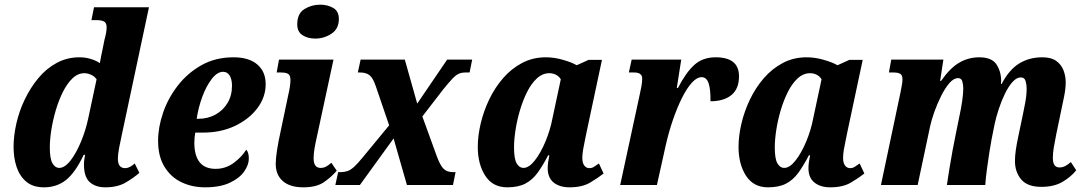

<svg xmlns="http://www.w3.org/2000/svg" viewBox="-20 -791 4634 821"><path d="M168 10Q121 10 92.5 -14Q64 -38 51 -77Q38 -116 38 -163Q38 -210 50 -263Q62 -316 86 -366Q110 -416 144 -457Q178 -498 222.5 -522Q267 -546 320 -546Q345 -546 368 -539Q391 -532 407 -521Q409 -534 413 -553.5Q417 -573 419 -582L427 -622Q431 -636 433.5 -649.5Q436 -663 436 -675Q436 -691 426.5 -698Q417 -705 391 -705H371L382 -760H617L501 -215Q495 -189 489.5 -159.5Q484 -130 484 -113Q484 -72 515 -72Q526 -72 537.5 -78.5Q549 -85 556 -92L576 -52Q551 -30 516.5 -10Q482 10 430 10Q389 10 364 -12Q339 -34 339 -88Q339 -98 340.5 -109Q342 -120 344 -129H338Q302 -53 262.5 -21.5Q223 10 168 10ZM233 -73Q257 -73 281.5 -104.5Q306 -136 326.5 -185.5Q347 -235 358 -288L393 -452Q384 -465 369 -471.5Q354 -478 341 -478Q313 -478 290 -456Q267 -434 249 -398Q231 -362 218.5 -319.5Q206 -277 199.5 -235.5Q193 -194 193 -161Q193 -112 204.5 -92.5Q216 -73 233 -73Z M857 10Q802 10 756.5 -11.5Q711 -33 683.5 -77.5Q656 -122 656 -189Q656 -246 677 -308Q698 -370 739.5 -424Q781 -478 841 -512Q901 -546 979 -546Q1044 -546 1080 -515.5Q1116 -485 1116 -431Q1116 -376 1081 -329Q1046 -282 985.5 -253Q925 -224 848 -224H815Q811 -203 811 -180Q811 -126 833.5 -97.5Q856 -69 902 -69Q945 -69 979.5 -94.5Q1014 -120 1033 -151Q1044 -139 1044 -113Q1044 -86 1024 -57.5Q1004 -29 962.5 -9.5Q921 10 857 10ZM828 -283Q868 -283 900.5 -300.5Q933 -318 952.5 -350Q972 -382 972 -424Q972 -452 962 -468Q952 -484 934 -484Q909 -484 885.5 -453.5Q862 -423 845 -377Q828 -331 821 -283Z M1328 -626Q1296 -626 1273.5 -640.5Q1251 -655 1251 -687Q1251 -733 1281.5 -752Q1312 -771 1349 -771Q1381 -771 1405 -757Q1429 -743 1429 -710Q1429 -668 1397.5 -647Q1366 -626 1328 -626ZM1277 10Q1220 10 1189.5 -16.5Q1159 -43 1159 -91Q1159 -112 1164.5 -148.5Q1170 -185 1182 -239L1212 -382Q1222 -424 1222 -449Q1222 -468 1213 -474.5Q1204 -481 1181 -481H1163L1173 -536H1406L1336 -211Q1329 -180 1325 -157Q1321 -134 1321 -114Q1321 -73 1351 -73Q1364 -73 1374 -78.5Q1384 -84 1397 -95L1420 -61Q1397 -34 1365 -12Q1333 10 1277 10Z M1414 0 1426 -55H1437Q1453 -55 1466 -59.5Q1479 -64 1494 -77.5Q1509 -91 1531 -118L1644 -255L1587 -422Q1575 -458 1560 -469.5Q1545 -481 1520 -481H1510L1522 -536H1711L1764 -348L1892 -536H1999L1988 -481H1970Q1953 -481 1940.5 -475Q1928 -469 1914 -454Q1900 -439 1877 -411L1786 -293L1847 -125Q1862 -84 1876.5 -69.5Q1891 -55 1917 -55H1928L1917 0H1720L1663 -199L1519 0Z M2149 10Q2087 10 2055 -39.5Q2023 -89 2023 -163Q2023 -210 2035.5 -263Q2048 -316 2072 -366Q2096 -416 2131 -456.5Q2166 -497 2212 -521.5Q2258 -546 2314 -546Q2350 -546 2388 -535Q2426 -524 2446 -512L2497 -535H2554L2488 -225Q2486 -213 2481.5 -193Q2477 -173 2473.5 -152Q2470 -131 2470 -117Q2470 -94 2478.5 -83Q2487 -72 2500 -72Q2511 -72 2519.5 -77.5Q2528 -83 2541 -92L2561 -49Q2537 -30 2503 -10Q2469 10 2415 10Q2373 10 2347.5 -10.5Q2322 -31 2322 -72Q2322 -94 2329 -127H2324Q2301 -83 2279 -52.5Q2257 -22 2226.5 -6Q2196 10 2149 10ZM2218 -73Q2242 -73 2267 -105Q2292 -137 2312.5 -186Q2333 -235 2343 -288L2378 -452Q2370 -465 2357 -471.5Q2344 -478 2329 -478Q2300 -478 2276 -456Q2252 -434 2234 -398Q2216 -362 2203.5 -320Q2191 -278 2184.5 -236Q2178 -194 2178 -161Q2178 -111 2189.5 -92Q2201 -73 2218 -73Z M2716 -389Q2720 -406 2723 -423Q2726 -440 2726 -455Q2726 -481 2692 -481H2669L2681 -536H2893L2874 -415H2879Q2913 -481 2949 -513.5Q2985 -546 3040 -546Q3140 -546 3140 -465Q3140 -411 3107.5 -384.5Q3075 -358 3018 -358Q3019 -406 3010.5 -433.5Q3002 -461 2980 -461Q2960 -461 2938.5 -437.5Q2917 -414 2896.5 -373Q2876 -332 2858 -280Q2840 -228 2827 -171L2789 0H2632Z M3264 10Q3202 10 3170 -39.5Q3138 -89 3138 -163Q3138 -210 3150.5 -263Q3163 -316 3187 -366Q3211 -416 3246 -456.5Q3281 -497 3327 -521.5Q3373 -546 3429 -546Q3465 -546 3503 -535Q3541 -524 3561 -512L3612 -535H3669L3603 -225Q3601 -213 3596.5 -193Q3592 -173 3588.5 -152Q3585 -131 3585 -117Q3585 -94 3593.5 -83Q3602 -72 3615 -72Q3626 -72 3634.5 -77.5Q3643 -83 3656 -92L3676 -49Q3652 -30 3618 -10Q3584 10 3530 10Q3488 10 3462.5 -10.5Q3437 -31 3437 -72Q3437 -94 3444 -127H3439Q3416 -83 3394 -52.5Q3372 -22 3341.5 -6Q3311 10 3264 10ZM3333 -73Q3357 -73 3382 -105Q3407 -137 3427.5 -186Q3448 -235 3458 -288L3493 -452Q3485 -465 3472 -471.5Q3459 -478 3444 -478Q3415 -478 3391 -456Q3367 -434 3349 -398Q3331 -362 3318.5 -320Q3306 -278 3299.5 -236Q3293 -194 3293 -161Q3293 -111 3304.5 -92Q3316 -73 3333 -73Z M4433 8Q4373 8 4346.5 -24Q4320 -56 4320 -102Q4320 -123 4323.5 -148.5Q4327 -174 4335 -211L4352 -292Q4357 -315 4363.5 -349.5Q4370 -384 4370 -412Q4370 -429 4365.5 -444.5Q4361 -460 4345 -460Q4327 -460 4309.5 -440.5Q4292 -421 4277 -390Q4262 -359 4250.5 -324Q4239 -289 4233 -260L4220 -195Q4216 -174 4210.5 -139Q4205 -104 4200 -66.5Q4195 -29 4193 0H4029Q4033 -29 4039.5 -68.5Q4046 -108 4053.5 -149Q4061 -190 4068 -223L4082 -292Q4090 -328 4094.5 -360Q4099 -392 4099 -413Q4099 -428 4095 -442.5Q4091 -457 4077 -457Q4058 -457 4039.5 -435.5Q4021 -414 4004.5 -381Q3988 -348 3975.5 -313Q3963 -278 3957 -250L3904 0H3747L3831 -398Q3833 -411 3836 -425Q3839 -439 3839 -452Q3839 -469 3830 -475Q3821 -481 3801 -481H3781L3791 -536H4014L4000 -445H4004Q4043 -501 4082.5 -523.5Q4122 -546 4167 -546Q4221 -546 4241 -515.5Q4261 -485 4261 -444Q4261 -437 4260 -432H4263Q4295 -493 4338 -519.5Q4381 -546 4437 -546Q4475 -546 4496.5 -530.5Q4518 -515 4527.5 -490.5Q4537 -466 4537 -439Q4537 -412 4530 -377.5Q4523 -343 4517 -315L4496 -214Q4490 -184 4486 -160Q4482 -136 4482 -116Q4482 -75 4510 -75Q4523 -75 4534 -80.5Q4545 -86 4559 -98L4582 -63Q4561 -36 4524.5 -14Q4488 8 4433 8Z"/></svg>

Font: Noto Serif Condensed ExtraBold
Style: Italic
Weight: 800
Width: 3
Italic angle: -12°
Designer: Monotype Design Team
Foundry: Monotype Imaging Inc.
Version: Version 2.014; ttfautohint (v1.8.4.7-5d5b)